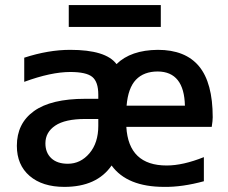

<svg xmlns="http://www.w3.org/2000/svg" viewBox="-20 -731 904 762"><path d="M370.1 -231.4V-258.8H318.4Q238.3 -258.8 199.2 -232.4Q160.2 -206.1 160.2 -162.1Q160.2 -125 183.6 -103Q207 -81.1 249 -81.1Q299.8 -81.1 335 -122.6Q370.1 -164.1 370.1 -231.4ZM481.4 -227.5Q490.2 -74.2 641.6 -74.2Q706.1 -74.2 789.1 -107.4V-11.7Q703.1 11.7 631.8 10.7Q484.4 10.7 422.9 -74.2Q364.3 10.7 235.4 10.7Q148.4 10.7 97.7 -32.7Q46.9 -76.2 46.9 -152.3Q46.9 -241.2 114.7 -290Q182.6 -338.9 318.4 -338.9H370.1V-355.5Q370.1 -406.2 346.2 -425.8Q322.3 -445.3 258.8 -445.3Q182.6 -445.3 76.2 -406.2V-502Q171.9 -533.2 258.8 -533.2Q400.4 -533.2 442.4 -476.6Q499 -532.2 606.4 -533.2Q715.8 -533.2 770 -467.8Q824.2 -402.3 824.2 -265.6Q824.2 -252 820.3 -227.5ZM482.4 -311.5H713.9Q710.9 -446.3 606.4 -447.3Q550.8 -447.3 519.5 -414.6Q488.3 -381.8 482.4 -311.5ZM252.9 -624V-710.9H618.2V-624Z"/></svg>

Font: Gen Shin Gothic Medium
Style: Regular
Weight: 500
Designer: [Source Han Sans]
Ryoko NISHIZUKA  (kana & ideographs); Paul D. Hunt (Latin, Greek & Cyrillic); Wenlong ZHANG  (bopomofo
Version: Version 1.002.20150607